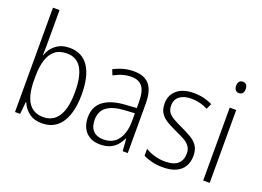

<svg xmlns="http://www.w3.org/2000/svg" viewBox="-110 -1032 1796 1314"><g transform="rotate(20 788.0 -375.0)"><path d="M126 -759.8V-524.4Q126 -502 125.5 -476.6Q125 -451.2 124 -431.6H126.5Q143.1 -481 182.9 -511Q222.7 -541 281.7 -541Q371.6 -541 418.9 -471.7Q466.3 -402.3 466.3 -268.1Q466.3 -181.2 444.8 -118.9Q423.3 -56.6 381.1 -23.4Q338.9 9.8 275.9 9.8Q219.2 9.8 182.9 -17.3Q146.5 -44.4 127.9 -88.4H124L115.7 0H78.1V-759.8ZM275.9 -498.5Q222.7 -498.5 189.7 -471.7Q156.7 -444.8 141.4 -395.3Q126 -345.7 126 -276.9V-252Q126 -142.1 161.9 -87.6Q197.8 -33.2 270 -33.2Q342.3 -33.2 379.9 -92.3Q417.5 -151.4 417.5 -268.6Q417.5 -382.3 382.8 -440.4Q348.1 -498.5 275.9 -498.5Z M748.5 -540.5Q826.2 -540.5 862.8 -496.8Q899.4 -453.1 899.4 -357.9V0H862.3L855.5 -89.4H853Q839.8 -61.5 820.3 -39.1Q800.8 -16.6 771.7 -3.4Q742.7 9.8 699.7 9.8Q653.3 9.8 622.1 -9.3Q590.8 -28.3 574.7 -61.3Q558.6 -94.2 558.6 -136.7Q558.6 -215.8 613.8 -257.3Q668.9 -298.8 772 -305.2L852.1 -310.5V-352.1Q852.1 -432.6 825.9 -465.8Q799.8 -499 745.1 -499Q714.8 -499 683.8 -490.5Q652.8 -481.9 619.1 -463.4L603 -502.4Q635.3 -520 672.4 -530.3Q709.5 -540.5 748.5 -540.5ZM852.1 -272.5 776.9 -268.1Q692.9 -262.7 650.6 -230.7Q608.4 -198.7 608.4 -137.2Q608.4 -85 635 -57.6Q661.6 -30.3 709 -30.3Q780.3 -30.3 816.2 -81.1Q852.1 -131.8 852.1 -217.8Z M1328.6 -135.3Q1328.6 -89.8 1308.8 -57.1Q1289.1 -24.4 1251 -7.3Q1212.9 9.8 1156.7 9.8Q1110.8 9.8 1074.2 0.2Q1037.6 -9.3 1013.7 -22.5V-72.3Q1043 -54.7 1080.1 -43.7Q1117.2 -32.7 1156.7 -32.7Q1221.2 -32.7 1250.7 -59.6Q1280.3 -86.4 1280.3 -133.8Q1280.3 -164.6 1266.4 -184.8Q1252.4 -205.1 1226.1 -220.5Q1199.7 -235.8 1161.6 -252.4Q1120.1 -271.5 1088.1 -290Q1056.2 -308.6 1038.1 -335.9Q1020 -363.3 1020 -406.7Q1020 -467.3 1063.7 -504.2Q1107.4 -541 1184.6 -541Q1224.1 -541 1258.5 -532.7Q1293 -524.4 1321.3 -509.8L1302.7 -469.2Q1278.3 -482.9 1246.8 -491Q1215.3 -499 1183.6 -499Q1129.4 -499 1098.1 -475.6Q1066.9 -452.1 1066.9 -408.2Q1066.9 -377.9 1080.6 -358.6Q1094.2 -339.4 1120.8 -324.5Q1147.5 -309.6 1185.5 -292Q1225.1 -273.4 1257.8 -254.6Q1290.5 -235.8 1309.6 -208Q1328.6 -180.2 1328.6 -135.3Z M1496.1 -530.8V0H1448.7V-530.8ZM1473.6 -728.5Q1491.2 -728.5 1499.8 -716.8Q1508.3 -705.1 1508.3 -687Q1508.3 -668 1499.3 -656.7Q1490.2 -645.5 1473.1 -645.5Q1456.5 -645.5 1447.5 -656.7Q1438.5 -668 1438.5 -686.5Q1438.5 -705.1 1447 -716.8Q1455.6 -728.5 1473.6 -728.5Z"/></g></svg>

Font: Open Sans SemiCondensed Light
Style: Regular
Weight: 300
Width: 4
Designer: Monotype Design Team
Foundry: Monotype Imaging Inc.
Version: Version 3.000